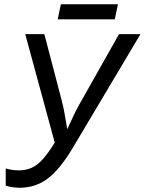

<svg xmlns="http://www.w3.org/2000/svg" viewBox="-20 -875 682 905"><path d="M73 10Q56 10 39 7.5Q22 5 7 0V-81Q37 -72 68 -72Q102 -72 129 -84Q156 -96 182 -125Q208 -154 238 -203L99 -714H189L271 -401Q280 -367 285.5 -333Q291 -299 297 -266Q311 -295 324 -324Q337 -353 353 -381L541 -714H642L323 -178Q262 -76 204.5 -33Q147 10 73 10ZM252 -784 267 -855H536L521 -784Z"/></svg>

Font: Noto Sans
Style: Italic
Weight: 400
Italic angle: -12°
Designer: Monotype Design Team
Foundry: Monotype Imaging Inc.
Version: Version 2.013; ttfautohint (v1.8.4.7-5d5b)